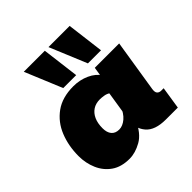

<svg xmlns="http://www.w3.org/2000/svg" viewBox="-172 -752 891 891"><g transform="rotate(-45 273.5 -306.5)"><path d="M178 10Q124 10 89 -14.5Q54 -39 36.5 -79.5Q19 -120 19 -166Q19 -233 41.5 -289Q64 -345 111 -379Q158 -413 231 -413Q273 -413 309.5 -396.5Q346 -380 365 -350L351 -332L362 -403H522L481 -145Q478 -126 485 -118Q492 -110 505 -110H521L504 0H426Q355 0 325 -35Q295 -70 302 -120L304 -134L326 -99Q298 -36 257 -13Q216 10 178 10ZM240 -120Q263 -120 285.5 -139Q308 -158 322 -195L308 -157L330 -297L328 -270Q317 -278 301.5 -280.5Q286 -283 275 -283Q248 -283 229 -270.5Q210 -258 199.5 -235Q189 -212 189 -179Q189 -151 202 -135.5Q215 -120 240 -120ZM354 -440 278 -623H417L440 -440ZM192 -440 116 -623H254L277 -440Z"/></g></svg>

Font: Rokkitt SemiBold Black
Style: Italic
Weight: 900
Italic angle: -9°
Version: Version 3.103